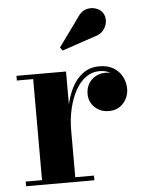

<svg xmlns="http://www.w3.org/2000/svg" viewBox="-52 -755 599 797"><g transform="rotate(-5 247.5 -356.5)"><path d="M219.5 -213.5Q219.5 -263.5 228.2 -309.5Q237 -355.5 255.2 -391.5Q273.5 -427.5 302.2 -448.5Q331 -469.5 371 -469.5Q406 -469.5 429.8 -454.8Q453.5 -440 465.5 -416.5Q477.5 -393 477.5 -367Q477.5 -332.5 454.8 -306.8Q432 -281 395 -281Q358.5 -281 335.2 -303.8Q312 -326.5 312 -358.5Q312 -394.5 335.2 -417.5Q358.5 -440.5 394.5 -440.5Q418.5 -440.5 437 -430.2Q455.5 -420 466 -403.2Q476.5 -386.5 476.5 -367H457Q457 -389 446.2 -407.8Q435.5 -426.5 415.5 -438Q395.5 -449.5 369 -449.5Q338 -449.5 312.5 -431.2Q287 -413 269 -380.2Q251 -347.5 241 -304.8Q231 -262 231 -213.5ZM231 -460V-19.5H309V0H24.5V-19.5H92.5V-440.5H24.5V-460ZM225 -548 214.5 -561 301 -680.5Q316 -704.5 337 -710.2Q358 -716 377.2 -709.5Q396.5 -703 405.5 -689Q416 -673 414 -652.8Q412 -632.5 398.5 -616Q385 -599.5 361 -594Z"/></g></svg>

Font: Bodoni Moda
Style: Bold
Weight: 700
Designer: Owen Earl
Foundry: indestructible type
Version: Version 2.005